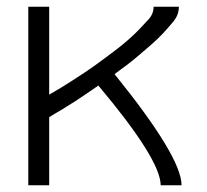

<svg xmlns="http://www.w3.org/2000/svg" viewBox="-20 -550 615 570"><path d="M64 0V-530H126V-269Q143 -279 160 -289L195 -311Q212 -322 229.5 -333.5Q247 -345 263.5 -357Q280 -369 297 -381.5Q314 -394 330 -406.5Q346 -419 362 -433Q378 -447 392 -461.5Q406 -476 421 -492.5Q436 -509 436 -530H511Q511 -506 495 -486.5Q479 -467 463 -450Q447 -433 429 -417.5Q411 -402 393 -386.5Q375 -371 356.5 -357Q338 -343 320 -330Q519 -84 519 0H457Q457 -76 272 -296Q256 -285 240 -274Q221 -261 201 -248L161 -223Q143 -213 126 -202V0Z"/></svg>

Font: Jozsika Light
Style: Regular
Weight: 300
Monospace: yes
Designer: Belleve Invis
Foundry: Belleve Invis
Version: 2.1.0